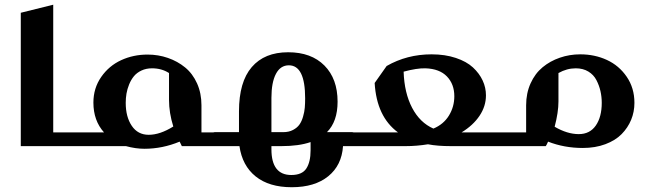

<svg xmlns="http://www.w3.org/2000/svg" viewBox="-20 -618 2737 812"><path d="M205.1 -58.1H272.9Q277.3 -58.1 280.3 -55.2Q283.2 -52.2 283.2 -47.9V-9.8Q283.2 0 272.9 0H67.9V-564L205.1 -598.1Z M832 -172.9V-58.1H886.7Q891.1 -58.1 894 -55.2Q897 -52.2 897 -47.9V-9.8Q897 0 886.7 0H749Q747.6 -2.9 744.4 -9.5Q741.2 -16.1 739.7 -19Q667 11.2 590.8 11.2Q553.7 11.2 512.7 0H273.9Q264.2 0 264.2 -9.8V-47.9Q264.2 -58.1 273.9 -58.1H419.9Q375 -107.9 375 -184.1Q375 -245.1 408 -292.5Q440.9 -339.8 492.4 -363.5Q543.9 -387.2 604 -387.2Q649.4 -387.2 690.2 -373Q731 -358.9 762.9 -332.8Q794.9 -306.6 813.5 -265.1Q832 -223.6 832 -172.9ZM623 -329.1Q598.1 -329.1 578.4 -319.8Q558.6 -310.5 546.4 -295.7Q534.2 -280.8 526.1 -261Q518.1 -241.2 514.9 -222.2Q511.7 -203.1 511.7 -183.1Q511.7 -123.5 537.4 -85.7Q563 -47.9 608.9 -47.9Q656.7 -47.9 712.9 -83Q694.8 -140.6 694.8 -195.8V-309.1Q663.6 -329.1 623 -329.1Z M1362.8 -59.1H1469.7Q1479.5 -59.1 1479.5 -48.8V-9.8Q1479.5 0 1469.7 0H1430.7Q1425.3 81.1 1368.2 127.4Q1311 173.8 1213.9 173.8Q1118.2 173.8 1061.3 128.2Q1004.4 82.5 992.7 0H887.7Q877.9 0 877.9 -9.8V-48.8Q877.9 -59.1 887.7 -59.1H990.7V-147Q990.7 -271.5 1044.7 -334.2Q1098.6 -397 1198.7 -397Q1296.4 -397 1352.1 -340.8Q1407.7 -284.7 1407.7 -188Q1407.7 -104 1362.8 -59.1ZM1127.9 -204.1V-59.1H1177.7Q1201.7 -59.1 1219.2 -68.4Q1236.8 -77.6 1246.3 -91.1Q1255.9 -104.5 1261.7 -124.8Q1267.6 -145 1269 -162.6Q1270.5 -180.2 1270.5 -202.1Q1270.5 -341.8 1201.7 -341.8Q1166 -341.8 1147 -305.7Q1127.9 -269.5 1127.9 -204.1ZM1169.9 0H1127.9V13.2Q1127.9 122.1 1211.9 122.1Q1257.8 122.1 1275.6 94.5Q1293.5 66.9 1293.5 18.1V-17.1Q1244.1 0 1169.9 0Z M1470.2 -58.1H1663.1Q1572.8 -124.5 1564.5 -267.1L1615.2 -338.9Q1701.2 -388.2 1805.2 -388.2Q1862.3 -388.2 1907.7 -373Q1953.1 -357.9 1980.2 -332.8Q2007.3 -307.6 2021.2 -277.6Q2035.2 -247.6 2035.2 -214.8Q2035.2 -168.9 2008.1 -128.4Q1981 -87.9 1932.1 -58.1H2069.3Q2079.1 -58.1 2079.1 -47.9V-9.8Q2079.1 0 2069.3 0H1887.2Q1829.6 0 1790 -7.8Q1742.2 0 1695.3 0H1470.2Q1460.4 0 1460.4 -9.8V-47.9Q1460.4 -58.1 1470.2 -58.1ZM1813 -74.2Q1856 -92.3 1878.7 -129.4Q1901.4 -166.5 1901.4 -210.9Q1901.4 -262.2 1870.1 -294.7Q1838.9 -327.1 1779.3 -329.1Q1743.2 -330.1 1687 -314.9Q1689.9 -225.1 1722.9 -162.1Q1755.9 -99.1 1813 -74.2Z M2069.8 -58.1H2205.1V-172.9Q2205.1 -223.6 2223.9 -265.4Q2242.7 -307.1 2274.7 -333.5Q2306.6 -359.9 2347.7 -374Q2388.7 -388.2 2434.1 -388.2Q2495.1 -388.2 2546.6 -364.5Q2598.1 -340.8 2630.6 -293.2Q2663.1 -245.6 2663.1 -183.1Q2663.1 -145 2649.2 -111.3Q2635.3 -77.6 2608.9 -50.8Q2582.5 -23.9 2540 -8.1Q2497.6 7.8 2444.8 7.8Q2366.2 7.8 2297.9 -19Q2291.5 -4.4 2288.1 0H2069.8Q2060.1 0 2060.1 -9.8V-47.9Q2060.1 -58.1 2069.8 -58.1ZM2341.8 -309.1V-189Q2341.8 -143.1 2325.7 -82Q2378.9 -50.8 2427.7 -50.8Q2474.6 -50.8 2499.8 -87.2Q2524.9 -123.5 2524.9 -183.1Q2524.9 -208.5 2519.5 -232.4Q2514.2 -256.3 2502.4 -279.1Q2490.7 -301.8 2468.3 -315.4Q2445.8 -329.1 2415 -329.1Q2377.4 -329.1 2341.8 -309.1Z"/></svg>

Font: Wesal
Style: Regular
Weight: 700
Designer: Ahmed zaza
Foundry: Ahmed zaza
Version: Version 2.01